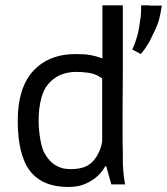

<svg xmlns="http://www.w3.org/2000/svg" viewBox="-20 -704 640 735"><path d="M450.2 -683.6Q430.7 -683.6 372.1 -683.6Q372.1 -632.8 372.1 -480.5Q359.4 -484.4 347.7 -488.3Q336.9 -491.2 326.2 -493.2Q316.4 -495.1 301.8 -496.1Q287.1 -497.1 269.5 -497.1Q217.8 -497.1 176.8 -480.5Q135.7 -463.9 106.4 -431.6Q77.1 -399.4 62.5 -351.6Q47.9 -304.7 47.9 -242.2Q47.9 -176.8 59.6 -128.9Q71.3 -80.1 94.7 -49.8Q118.2 -19.5 154.3 -3.9Q191.4 11.7 240.2 11.7Q265.6 11.7 286.1 6.8Q307.6 1 327.1 -10.7Q345.7 -21.5 359.4 -36.1Q373 -49.8 382.8 -67.4Q383.8 -67.4 386.7 -67.4Q391.6 -49.8 406.2 2Q419.9 2 459 2Q455.1 -17.6 453.1 -37.1Q451.2 -56.6 450.2 -77.1Q450.2 -97.7 450.2 -120.1Q449.2 -142.6 449.2 -168Q449.2 -200.2 449.2 -264.6Q449.2 -329.1 450.2 -425.8Q450.2 -522.5 450.2 -586.9Q450.2 -651.4 450.2 -683.6ZM194.3 -70.3Q182.6 -77.1 172.9 -86.9Q163.1 -96.7 155.3 -109.4Q147.5 -121.1 142.6 -135.7Q137.7 -150.4 134.8 -168Q131.8 -184.6 129.9 -203.1Q127.9 -221.7 127.9 -242.2Q127.9 -290 137.7 -326.2Q146.5 -362.3 166 -383.8Q184.6 -405.3 210.9 -417Q238.3 -428.7 271.5 -428.7Q291 -428.7 305.7 -426.8Q320.3 -425.8 331.1 -422.9Q342.8 -419.9 352.5 -415Q362.3 -410.2 371.1 -403.3Q371.1 -322.3 371.1 -161.1Q366.2 -134.8 355.5 -115.2Q345.7 -95.7 331.1 -82Q316.4 -68.4 296.9 -62.5Q276.4 -56.6 252 -56.6Q235.4 -56.6 220.7 -59.6Q206.1 -63.5 194.3 -70.3ZM520.5 -683.6Q520.5 -661.1 518.6 -638.7Q515.6 -616.2 511.7 -593.8Q507.8 -571.3 501 -551.8Q495.1 -532.2 486.3 -514.6Q497.1 -508.8 518.6 -497.1Q523.4 -502 528.3 -508.8Q534.2 -515.6 540 -525.4Q546.9 -535.2 552.7 -545.9Q558.6 -557.6 564.5 -570.3Q571.3 -583 577.1 -596.7Q583 -610.4 587.9 -625Q591.8 -639.6 594.7 -654.3Q597.7 -668.9 599.6 -682.6Q596.7 -682.6 589.8 -682.6Q589.8 -682.6 588.9 -682.6Q588.9 -682.6 588.9 -682.6Q588.9 -682.6 587.9 -682.6Q587.9 -682.6 586.9 -682.6Q586.9 -682.6 585.9 -682.6Q585.9 -682.6 585 -682.6Q584 -682.6 583 -682.6Q583 -682.6 582 -682.6Q582 -682.6 581.1 -682.6Q581.1 -682.6 580.1 -682.6Q580.1 -682.6 580.1 -682.6Q580.1 -682.6 579.1 -682.6Q579.1 -682.6 577.1 -682.6Q577.1 -682.6 576.2 -682.6Q576.2 -682.6 575.2 -682.6Q575.2 -682.6 575.2 -682.6Q575.2 -682.6 574.2 -682.6Q574.2 -682.6 572.3 -682.6Q572.3 -682.6 571.3 -682.6Q571.3 -682.6 571.3 -682.6Q571.3 -682.6 570.3 -682.6Q570.3 -682.6 568.4 -682.6Q568.4 -682.6 567.4 -682.6Q567.4 -682.6 567.4 -682.6Q566.4 -682.6 565.4 -682.6Q565.4 -682.6 564.5 -682.6Q564.5 -682.6 563.5 -682.6Q563.5 -682.6 562.5 -682.6Q562.5 -682.6 562.5 -682.6Q562.5 -682.6 560.5 -682.6Q560.5 -682.6 560.5 -682.6Q560.5 -682.6 558.6 -682.6Q558.6 -682.6 558.6 -682.6Q558.6 -682.6 556.6 -682.6Q556.6 -682.6 556.6 -682.6Q555.7 -682.6 554.7 -682.6Q554.7 -682.6 553.7 -682.6Q553.7 -682.6 552.7 -682.6Q552.7 -682.6 551.8 -682.6Q551.8 -682.6 551.8 -682.6Q550.8 -682.6 549.8 -683.6Q549.8 -683.6 548.8 -683.6Q548.8 -683.6 548.8 -683.6Q547.9 -683.6 546.9 -683.6Q546.9 -683.6 545.9 -683.6Q545.9 -683.6 545.9 -683.6Q545.9 -683.6 544.9 -683.6Q544.9 -683.6 543.9 -683.6Q543.9 -683.6 543 -683.6Q543 -683.6 542 -683.6Q542 -683.6 541 -683.6Q541 -683.6 540 -683.6Q540 -683.6 539.1 -683.6Q539.1 -683.6 538.1 -683.6Q538.1 -683.6 537.1 -683.6Q537.1 -683.6 536.1 -683.6Q536.1 -683.6 535.2 -683.6Q534.2 -683.6 533.2 -683.6Q533.2 -683.6 532.2 -683.6Q532.2 -683.6 531.2 -683.6Q531.2 -683.6 530.3 -683.6Q530.3 -683.6 529.3 -683.6Q529.3 -683.6 528.3 -683.6Q528.3 -683.6 527.3 -683.6Q527.3 -683.6 526.4 -683.6Q526.4 -683.6 524.4 -683.6Q524.4 -683.6 523.4 -683.6Q523.4 -683.6 522.5 -683.6Q521.5 -683.6 520.5 -683.6Z"/></svg>

Font: Aptus Gothic JP
Style: Medium
Weight: 400
Designer: Fuminori Ogawa / Motoya
Version: Version 1